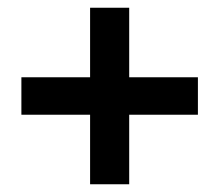

<svg xmlns="http://www.w3.org/2000/svg" viewBox="-20 -558 561 491"><path d="M210.4 -86.8V-264.6H34.7V-360.4H210.4V-538.2H310.4V-360.4H486.1V-264.6H310.4V-86.8Z"/></svg>

Font: co2trust
Style: Bold
Weight: 700
Designer: Kristian Moeller
Foundry: Dicotype
Version: Version 1.000